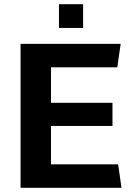

<svg xmlns="http://www.w3.org/2000/svg" viewBox="-20 -895 637 915"><path d="M78 0V-686H555L539 -574H223V-405H516V-295H223V-112H543L559 0ZM261 -762V-875H376V-762Z"/></svg>

Font: Chivo SemiBold
Style: Regular
Weight: 600
Designer: Hector Gatti
Foundry: Omnibus-Type
Version: Version 2.002